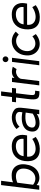

<svg xmlns="http://www.w3.org/2000/svg" viewBox="1366 -2106 750 3522"><g transform="rotate(-90 1741.0 -345.0)"><path d="M486 -251Q478 -184 451 -130Q424 -76 379 -42Q334 -8 274 0Q221 8 177 -8Q133 -24 108 -48L100 0H21L107 -700H186L158 -481Q197 -499 229 -502.5Q261 -506 288 -506Q361 -506 408.5 -473Q456 -440 476 -382Q496 -324 486 -251ZM408 -259Q417 -336 383.5 -378.5Q350 -421 288.5 -427Q227 -433 151 -403L113 -113Q159 -78 207.5 -72.5Q256 -67 298.5 -87.5Q341 -108 370.5 -151.5Q400 -195 408 -259Z M1018 -223H629Q623 -158 651 -120.5Q679 -83 728.5 -71.5Q778 -60 837.5 -74.5Q897 -89 953 -128L990 -64Q937 -25 882.5 -8Q828 9 775 10Q648 13 590 -60.5Q532 -134 548 -266Q562 -376 631.5 -440.5Q701 -505 819 -504Q898 -504 949.5 -470.5Q1001 -437 1019 -374Q1029 -344 1028 -306Q1027 -268 1018 -223ZM821 -429Q751 -429 698.5 -393Q646 -357 637 -287L955 -288Q963 -355 927 -392Q891 -429 821 -429Z M1239 5Q1168 4 1124.5 -35Q1081 -74 1090 -149Q1099 -222 1148 -263.5Q1197 -305 1273.5 -316.5Q1350 -328 1442 -310L1448 -348Q1452 -384 1433 -404.5Q1414 -425 1380.5 -431Q1347 -437 1309 -431Q1271 -425 1236 -407.5Q1201 -390 1180 -362L1135 -417Q1171 -454 1217.5 -475Q1264 -496 1313 -501.5Q1362 -507 1405.5 -497Q1449 -487 1479 -463Q1510 -443 1519.5 -411.5Q1529 -380 1526 -339Q1523 -298 1517 -251L1486 0H1406L1413 -45Q1336 6 1239 5ZM1418 -120 1437 -249Q1320 -264 1246 -239.5Q1172 -215 1162 -141Q1159 -109 1175 -92Q1191 -75 1220 -69.5Q1249 -64 1284.5 -69Q1320 -74 1355 -87Q1390 -100 1418 -120Z M1687 -217 1713 -426H1626L1635 -500H1722L1746 -700H1825L1801 -500H1889L1880 -426H1792L1766 -214Q1758 -150 1758.5 -121.5Q1759 -93 1771.5 -85Q1784 -77 1811 -76H1838L1828 3H1808Q1761 3 1733 -6Q1705 -15 1692.5 -38Q1680 -61 1679 -104.5Q1678 -148 1687 -217Z M1936 0 1998 -500H2077L2070 -455Q2108 -492 2157.5 -499.5Q2207 -507 2278 -486L2235 -416Q2192 -433 2152 -421.5Q2112 -410 2085 -383.5Q2058 -357 2055 -327L2015 0Z M2415 -566Q2393 -566 2377.5 -581.5Q2362 -597 2362 -619Q2362 -641 2377.5 -656.5Q2393 -672 2415 -672Q2437 -672 2452.5 -656.5Q2468 -641 2468 -619Q2468 -597 2452.5 -581.5Q2437 -566 2415 -566ZM2380 0H2305L2367 -500H2442Z M2877 -63Q2820 -16 2761 -0.5Q2702 15 2649.5 3.5Q2597 -8 2557.5 -43Q2518 -78 2498.5 -132.5Q2479 -187 2488 -257Q2496 -326 2528 -378Q2560 -430 2607.5 -461Q2655 -492 2709.5 -500.5Q2764 -509 2819.5 -492.5Q2875 -476 2922 -431L2867 -376Q2827 -415 2778.5 -422.5Q2730 -430 2684 -411Q2638 -392 2606 -350.5Q2574 -309 2566 -249Q2559 -187 2581 -144.5Q2603 -102 2644.5 -83.5Q2686 -65 2736.5 -74.5Q2787 -84 2835 -126Z M3436 -223H3047Q3041 -158 3069 -120.5Q3097 -83 3146.5 -71.5Q3196 -60 3255.5 -74.5Q3315 -89 3371 -128L3408 -64Q3355 -25 3300.5 -8Q3246 9 3193 10Q3066 13 3008 -60.5Q2950 -134 2966 -266Q2980 -376 3049.5 -440.5Q3119 -505 3237 -504Q3316 -504 3367.5 -470.5Q3419 -437 3437 -374Q3447 -344 3446 -306Q3445 -268 3436 -223ZM3239 -429Q3169 -429 3116.5 -393Q3064 -357 3055 -287L3373 -288Q3381 -355 3345 -392Q3309 -429 3239 -429Z"/></g></svg>

Font: Kulim Park
Style: Italic
Weight: 400
Italic angle: -8°
Designer: Noponies / Dale Sattler
Foundry: Noponies
Version: Version 1.000; ttfautohint (v1.8.3)